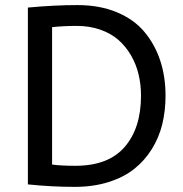

<svg xmlns="http://www.w3.org/2000/svg" viewBox="-20 -728 722 756"><path d="M89.8 -2V-698.2Q193.4 -708 285.2 -708Q372.1 -708 439.7 -679.9Q507.3 -651.9 548.6 -602.5Q589.8 -553.2 610.8 -489.7Q631.8 -426.3 631.8 -351.1Q631.8 -291.5 618.9 -238.8Q606 -186 577.6 -140.6Q549.3 -95.2 508.1 -62.5Q466.8 -29.8 407 -11Q347.2 7.8 273.9 7.8Q183.6 7.8 89.8 -2ZM282.2 -626Q230 -626 185.1 -621.1V-80.1Q219.7 -75.2 276.9 -75.2Q406.7 -75.2 470.9 -149.4Q535.2 -223.6 535.2 -351.1Q535.2 -395 525.6 -435.1Q516.1 -475.1 495.8 -510Q475.6 -544.9 446.5 -570.6Q417.5 -596.2 375.2 -611.1Q333 -626 282.2 -626Z"/></svg>

Font: ABeeZee
Style: Regular
Weight: 400
Designer: Anja Meiners
Foundry: Anja Meiners
Version: Version 1.002